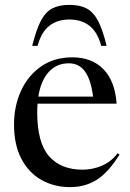

<svg xmlns="http://www.w3.org/2000/svg" viewBox="-20 -757 533 787"><path d="M277 -522Q356 -522 403.8 -473.5Q451.5 -425 458 -332H134Q132.5 -315.5 132.5 -297.5Q132.5 -172 181 -116.8Q229.5 -61.5 318.5 -61.5Q360 -61.5 398.5 -78.2Q437 -95 462 -129L470 -123.5Q423.5 -49 375.8 -19.5Q328 10 267.5 10Q202.5 10 150.2 -19.2Q98 -48.5 67.8 -105.8Q37.5 -163 37.5 -247Q37.5 -321.5 65.8 -384Q94 -446.5 147.8 -484.2Q201.5 -522 277 -522ZM262 -497.5Q212 -497.5 179.8 -462Q147.5 -426.5 137 -361H361.5Q352.5 -431 328.2 -464.2Q304 -497.5 262 -497.5ZM264.5 -677Q215.5 -677 182.5 -651.5Q149.5 -626 134 -569H112Q128.5 -635.5 147.5 -671.8Q166.5 -708 194.2 -722.5Q222 -737 264.5 -737Q307 -737 334.8 -722.5Q362.5 -708 381.8 -671.8Q401 -635.5 417 -569H395Q379.5 -626 346.5 -651.5Q313.5 -677 264.5 -677Z"/></svg>

Font: Newsreader Display
Style: Regular
Weight: 400
Designer: Hugues Gentile
Foundry: Production Type
Version: Version 1.001